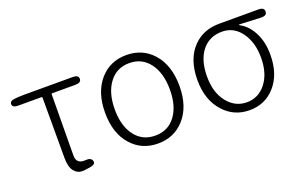

<svg xmlns="http://www.w3.org/2000/svg" viewBox="-72 -839 1797 1143"><g transform="rotate(-20 827.0 -267.0)"><path d="M328 9Q308 13 288 13Q259 13 238 -13.5Q217 -40 217 -98V-479Q217 -484 212 -484H65Q29 -484 28 -506Q28 -528 63 -530L84 -532Q103 -533 122 -533H428Q464 -533 464 -509Q464 -484 428 -484H280Q275 -484 275 -479L272 -92Q272 -37 331 -42Q364 -45 372 -23Q380 0 343 7Z M604 -60Q536 -136 536 -266.5Q536 -397 604 -474Q669 -547 771.5 -547Q874 -547 939 -474Q1007 -397 1007 -266.5Q1007 -136 939 -60Q874 13 771.5 13Q669 13 604 -60ZM644 -99Q691 -37 772 -37Q853 -37 899.5 -99Q946 -161 946 -265.5Q946 -370 899 -433Q852 -496 771.5 -496Q691 -496 644 -433Q597 -370 597 -265.5Q597 -161 644 -99Z M1189 -58Q1119 -134 1119 -261Q1119 -394 1191 -468Q1255 -533 1355 -533H1605Q1641 -533 1640 -507Q1640 -481 1604 -482L1469 -488Q1464 -488 1464 -486Q1464 -484 1472 -480Q1519 -454 1549 -395.5Q1579 -337 1579 -256Q1579 -131 1512 -57Q1449 13 1351.5 13Q1254 13 1189 -58ZM1521 -259Q1521 -352 1478 -415Q1431 -483 1354 -483Q1277 -483 1230 -428Q1180 -368 1180 -261Q1180 -160 1229 -98.5Q1278 -37 1352 -37Q1426 -37 1473.5 -98Q1521 -159 1521 -259Z"/></g></svg>

Font: Resource Han Rounded CN Light
Style: Regular
Weight: 300
Designer: Cyano Hao (round all glyphs); Ryoko NISHIZUKA 西塚涼子 (kana, bopomofo & ideographs); Paul D. Hunt (Latin, Greek & Cyrillic)
Foundry: Cyano Hao
Version: 0.990